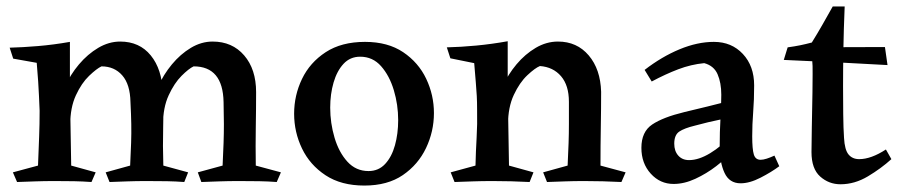

<svg xmlns="http://www.w3.org/2000/svg" viewBox="-20 -565 2787 596"><path d="M353 -436Q413 -436 448 -393Q483 -350 485 -279Q488 -227 486.5 -170Q485 -113 487 -51L564 -30L552 0Q526 -2 498.5 -2.5Q471 -3 434 -3Q403 -3 376 -2Q349 -1 320 0L308 -30L384 -51Q386 -92 387 -121.5Q388 -151 387.5 -180Q387 -209 385 -248Q384 -303 359.5 -331Q335 -359 295 -359Q280 -352 256.5 -329.5Q233 -307 215.5 -269Q198 -231 198 -178L162 -221Q165 -258 181.5 -295.5Q198 -333 225 -365Q252 -397 285 -416.5Q318 -436 353 -436ZM197 -435Q197 -402 197 -382Q197 -362 197 -342Q197 -322 197 -288L201 -51L277 -30L264 0Q236 -2 210 -2.5Q184 -3 149 -3Q117 -3 90 -2Q63 -1 33 0L20 -30L98 -51Q100 -103 101.5 -141Q103 -179 103 -221Q102 -246 101 -267Q100 -288 98.5 -312Q97 -336 94 -370L21 -383L10 -417Q50 -418 98 -422Q146 -426 197 -435ZM640 -436Q701 -436 738 -393Q775 -350 775 -279Q775 -227 774 -170Q773 -113 774 -51L852 -30L839 0Q813 -2 785 -2.5Q757 -3 721 -3Q689 -3 661.5 -2Q634 -1 605 0L594 -30L671 -51Q673 -92 674 -121.5Q675 -151 675 -180Q675 -209 674 -248Q672 -359 581 -359Q566 -352 543.5 -329.5Q521 -307 503.5 -269Q486 -231 486 -178L451 -221Q454 -258 470.5 -295.5Q487 -333 513.5 -365Q540 -397 572.5 -416.5Q605 -436 640 -436Z M1111 11Q1039 11 990.5 -21Q942 -53 917.5 -104Q893 -155 893 -212Q893 -269 917.5 -320Q942 -371 991 -403Q1040 -435 1113 -435Q1184 -435 1231.5 -403Q1279 -371 1303 -320.5Q1327 -270 1327 -214Q1327 -157 1302.5 -105.5Q1278 -54 1230.5 -21.5Q1183 11 1111 11ZM1124 -34Q1155 -34 1175.5 -56Q1196 -78 1206 -114Q1216 -150 1216 -192Q1216 -240 1202.5 -285Q1189 -330 1163 -359.5Q1137 -389 1098 -389Q1067 -389 1046.5 -367Q1026 -345 1015.5 -309Q1005 -273 1005 -231Q1005 -183 1018.5 -137.5Q1032 -92 1058.5 -63Q1085 -34 1124 -34Z M1712 -436Q1771 -436 1807.5 -393Q1844 -350 1846 -280Q1846 -228 1845 -170.5Q1844 -113 1844 -51L1922 -30L1909 0Q1851 -3 1793 -3Q1761 -3 1734.5 -2Q1708 -1 1678 0L1666 -30L1742 -51Q1744 -92 1745 -121.5Q1746 -151 1746 -180.5Q1746 -210 1746 -249Q1746 -300 1721.5 -328.5Q1697 -357 1656 -360Q1641 -354 1617 -331.5Q1593 -309 1575 -270.5Q1557 -232 1557 -179L1521 -223Q1524 -260 1540.5 -297Q1557 -334 1583.5 -365.5Q1610 -397 1643 -416.5Q1676 -436 1712 -436ZM1556 -437Q1556 -403 1556 -382Q1556 -361 1556 -341Q1556 -321 1556 -290L1560 -51L1636 -30L1624 0Q1567 -3 1509 -3Q1475 -3 1448.5 -2Q1422 -1 1391 0L1379 -30L1456 -51Q1457 -95 1459.5 -137.5Q1462 -180 1461 -223Q1461 -248 1460 -267Q1459 -286 1457 -309Q1455 -332 1452 -369L1378 -384L1367 -418Q1410 -419 1458 -423.5Q1506 -428 1556 -437Z M2196 -435Q2251 -435 2286 -397.5Q2321 -360 2321 -300Q2321 -255 2318 -217Q2315 -179 2315 -142Q2315 -102 2320 -85.5Q2325 -69 2341 -69Q2349 -69 2360 -72.5Q2371 -76 2384 -82L2399 -49Q2375 -31 2341 -13.5Q2307 4 2279 4Q2244 4 2229 -28.5Q2214 -61 2214 -109Q2214 -156 2216.5 -198.5Q2219 -241 2219 -271Q2219 -308 2207.5 -334.5Q2196 -361 2166 -369Q2125 -365 2085.5 -350Q2046 -335 2003 -312L1981 -348Q2034 -389 2089.5 -412Q2145 -435 2196 -435ZM2268 -259 2230 -197Q2201 -191 2178 -185.5Q2155 -180 2137 -175Q2104 -167 2088.5 -156.5Q2073 -146 2073 -119Q2073 -96 2085.5 -82Q2098 -68 2119 -68Q2149 -68 2184.5 -89.5Q2220 -111 2252 -146V-95Q2233 -72 2203 -49Q2173 -26 2138.5 -10Q2104 6 2071 6Q2029 6 2000 -26Q1971 -58 1971 -106Q1971 -156 2004.5 -178.5Q2038 -201 2104 -217Q2136 -225 2176.5 -234.5Q2217 -244 2268 -259Z M2602 -545Q2599 -473 2598 -412Q2597 -351 2597 -298Q2597 -255 2597.5 -210.5Q2598 -166 2600 -137Q2602 -100 2614 -85.5Q2626 -71 2647 -71Q2684 -71 2730 -101L2747 -71Q2715 -42 2674 -17.5Q2633 7 2589 7Q2553 7 2526 -17Q2499 -41 2499 -93Q2499 -122 2500 -169.5Q2501 -217 2502 -278Q2502 -309 2502.5 -335.5Q2503 -362 2501 -381Q2501 -390 2489 -395Q2477 -400 2462.5 -402.5Q2448 -405 2436.5 -408.5Q2425 -412 2425 -418Q2447 -421 2464 -424.5Q2481 -428 2500 -433Q2518 -462 2532.5 -487.5Q2547 -513 2565 -545ZM2727 -419 2735 -363Q2664 -367 2586 -371Q2508 -375 2413 -379L2425 -418Z"/></svg>

Font: Ruwudu Medium
Style: Regular
Weight: 500
Designer: Becca Hirsbrunner Spalinger
Foundry: SIL International
Version: Version 3.000